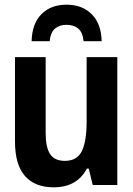

<svg xmlns="http://www.w3.org/2000/svg" viewBox="-20 -790 570 820"><path d="M209 10Q129 10 86.5 -38.5Q44 -87 44 -186V-546H175V-222Q175 -161 194 -132Q213 -103 257 -103Q310 -103 330 -145.5Q350 -188 350 -271V-546H481V0H376L359 -70H351Q309 10 209 10ZM264 -770Q332 -770 372.5 -728.5Q413 -687 414 -614H337Q333 -653 313.5 -668.5Q294 -684 264 -684Q234 -684 215 -668Q196 -652 192 -614H115Q117 -690 157.5 -730Q198 -770 264 -770Z"/></svg>

Font: Noto Sans Mono Condensed
Style: Bold
Weight: 700
Width: 3
Designer: Monotype Design Team
Foundry: Monotype Imaging Inc.
Version: Version 2.014